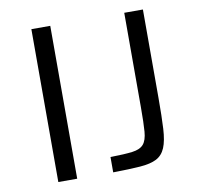

<svg xmlns="http://www.w3.org/2000/svg" viewBox="-77 -769 887 851"><g transform="rotate(-10 366.0 -344.0)"><path d="M118 0V-688H203V0ZM365 0V-69Q429 -70 464 -74.5Q499 -79 514.5 -97Q530 -115 533 -153.5Q536 -192 536 -261V-688H620V-290Q620 -206 617 -152Q614 -98 601 -67Q588 -36 561 -22Q534 -8 486.5 -4.5Q439 -1 365 0Z"/></g></svg>

Font: Saira Expanded
Style: Regular
Weight: 400
Width: 7
Designer: Hector Gatti with collaboration of the Omnibus-Type team
Foundry: Omnibus-Type
Version: Version 1.100; ttfautohint (v1.8.3)